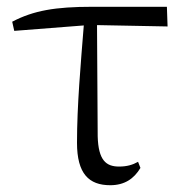

<svg xmlns="http://www.w3.org/2000/svg" viewBox="-20 -532 539 566"><path d="M305 14C347 14 375 -5 394 -37L387 -55C371 -46 354 -41 331 -41C293 -41 270 -59 268 -130L266 -458L474 -454L472 -512H252C143 -512 79 -501 16 -468L22 -441L227 -457C218 -344 207 -221 207 -111C207 -20 242 14 305 14Z"/></svg>

Font: Noto Serif JP Light
Style: Regular
Weight: 300
Designer: Ryoko NISHIZUKA 西塚涼子 (kana & ideographs); Frank Grießhammer (Latin, Greek & Cyrillic); Wenlong ZHANG 张文龙 (bopomofo); San
Foundry: Adobe
Version: Version 2.001;hotconv 1.1.0;makeotfexe 2.6.0